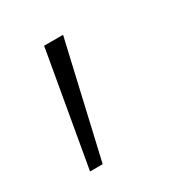

<svg xmlns="http://www.w3.org/2000/svg" viewBox="-72 -156 290 316"><g transform="rotate(-30 73.5 2.5)"><path d="M14 111 52 -106H88L38 111Z"/></g></svg>

Font: Tomorrow ExtraLight
Style: Regular
Weight: 275
Designer: Tony de Marco, Monica Rizzolli
Foundry: Just in Type
Version: Version 2.002